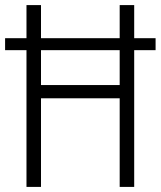

<svg xmlns="http://www.w3.org/2000/svg" viewBox="-21 -734 631 754"><path d="M83 -537H-1V-584H83V-714H140V-584H449V-714H506V-584H590V-537H506V0H449V-348H140V0H83ZM449 -400V-537H140V-400Z"/></svg>

Font: Noto Sans Display Light Narrow
Style: Regular
Weight: 300
Width: 4
Designer: Monotype Design team
Foundry: Monotype Imaging Inc.
Version: Version 1.000